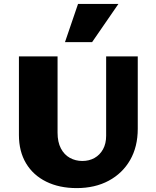

<svg xmlns="http://www.w3.org/2000/svg" viewBox="-20 -947 798 984"><path d="M373 17Q284 17 217 -16Q150 -49 113.5 -110Q77 -171 77 -255V-658H275V-267Q275 -219 292 -186.5Q309 -154 338 -138Q367 -122 402 -122Q437 -122 464.5 -137.5Q492 -153 508 -182Q524 -211 524 -251V-658H686V-287Q686 -195 647 -127Q608 -59 537.5 -21Q467 17 373 17ZM313 -731 380 -927H587L452 -731Z"/></svg>

Font: Ysabeau Office Black
Style: Regular
Weight: 900
Designer: Christian Thalmann (Catharsis Fonts)
Version: Version 2.001;gftools[0.9.30]; featfreeze: tnum,lnum,ss02